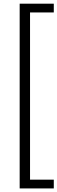

<svg xmlns="http://www.w3.org/2000/svg" viewBox="-20 -802 316 1058"><path d="M276.4 236.3H88.4V-781.7H276.4V-733.4H145.5V188H276.4Z"/></svg>

Font: Spartan MB
Style: Regular
Weight: 400
Designer: Matt Bailey, Mirko Velimirovic
Foundry: Matt Bailey
Version: Version 1.005